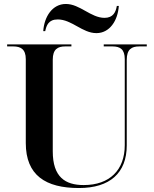

<svg xmlns="http://www.w3.org/2000/svg" viewBox="-20 -938 776 968"><path d="M466 -771C533 -771 574 -834 579 -908H569C564 -878 551 -848 507 -848C438 -848 383 -918 312 -918C244 -918 203 -854 198 -781H208C214 -809 224 -840 271 -840C342 -840 395 -771 466 -771ZM378 10C534 10 619 -66 619 -205V-636C619 -690 644 -704 682 -704H720V-714H503V-704H547C585 -704 609 -690 609 -640V-206C609 -81 533 -5 402 -5C309 -5 246 -45 246 -175V-637C246 -690 271 -704 309 -704H340V-714H16V-704H47C84 -704 110 -690 110 -640V-217C110 -54 210 10 378 10Z"/></svg>

Font: Noto Serif Display SemiBold
Style: Regular
Weight: 600
Designer: Monotype Design Team
Foundry: Monotype Imaging Inc.
Version: Version 2.009